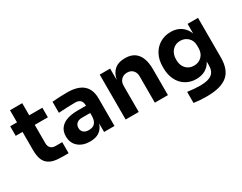

<svg xmlns="http://www.w3.org/2000/svg" viewBox="-98 -1253 2558 2028"><g transform="rotate(-30 1181.5 -239.0)"><path d="M398.9 6.8H321.8Q258.3 6.8 215.6 -4.2Q172.9 -15.1 144 -41.3Q115.2 -67.4 102.5 -109.4Q89.8 -151.4 89.8 -213.9V-431.2H6.8V-547.9H89.8V-695.8H238.8V-547.9H398.9V-431.2H238.8V-208Q238.8 -169.9 259.3 -148.9Q279.8 -127.9 317.9 -127.9H398.9Z M660.6 14.2Q570.8 14.2 516.6 -33Q462.4 -80.1 462.4 -162.1Q462.4 -221.2 493.9 -260.7Q525.4 -300.3 579.8 -318.1Q634.3 -335.9 709.5 -335.9H808.6V-337.9Q808.6 -380.4 788.1 -401.1Q767.6 -421.9 724.6 -421.9Q645.5 -421.9 523.4 -414.1V-548.8Q621.1 -557.1 703.6 -557.1Q962.4 -557.1 962.4 -335.9V0H835.4V-105Q798.3 14.2 660.6 14.2ZM708.5 -97.2Q803.7 -97.2 808.6 -203.1V-247.1H708.5Q667 -247.1 644.3 -226.6Q621.6 -206.1 621.6 -170.9Q621.6 -137.2 644.3 -117.2Q667 -97.2 708.5 -97.2Z M1258.3 0H1098.6V-547.9H1225.6V-409.2Q1258.3 -564.9 1410.2 -564.9H1417.5Q1513.7 -564.9 1564 -501.7Q1614.3 -438.5 1614.3 -313V0H1454.6V-321.8Q1454.6 -366.7 1428.5 -394.3Q1402.3 -421.9 1358.4 -421.9Q1313.5 -421.9 1285.9 -393.3Q1258.3 -364.7 1258.3 -318.8Z M1966.3 217.8Q1879.4 217.8 1807.1 207V71.8Q1890.6 84 1962.4 84Q2058.6 84 2102.5 50.5Q2146.5 17.1 2146.5 -55.2V-102.1Q2120.1 -50.8 2072.8 -23.4Q2025.4 3.9 1961.4 3.9Q1888.2 3.9 1831.8 -31.7Q1775.4 -67.4 1745.8 -129.2Q1716.3 -190.9 1716.3 -268.1V-291Q1716.3 -368.7 1748 -430.7Q1779.8 -492.7 1838.1 -528.3Q1896.5 -564 1971.2 -564Q2042.5 -564 2093.5 -529.8Q2144.5 -495.6 2170.4 -431.2V-547.9H2297.4V-64.9Q2297.4 84.5 2217 151.1Q2136.7 217.8 1966.3 217.8ZM2011.2 -130.9Q2067.9 -130.9 2105.5 -168.5Q2143.1 -206.1 2143.1 -270V-298.8Q2143.1 -359.9 2104.7 -396Q2066.4 -432.1 2012.2 -432.1Q1951.2 -432.1 1913.8 -390.4Q1876.5 -348.6 1876.5 -279.8Q1876.5 -210.9 1913.8 -170.9Q1951.2 -130.9 2011.2 -130.9Z"/></g></svg>

Font: Sora
Style: Bold
Weight: 700
Designer: Jonathan Barnbrook, Julián Moncada
Foundry: Barnbrook Fonts
Version: Version 2.000